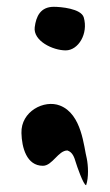

<svg xmlns="http://www.w3.org/2000/svg" viewBox="-20 -432 322 564"><path d="M82 -352C77 -312 135 -284 173 -284C210 -284 240 -333 226 -381C218 -407 158 -412 138 -412C99 -412 86 -384 82 -352ZM43 -41C44 1 58 55 106 55C134 55 151 10 178 10C193 15 198 29 203 46C205 53 225 112 233 112C241 89 239 54 235 34C226 0 221 -97 156 -122C110 -140 41 -105 43 -41Z"/></svg>

Font: Yuck
Style: It
Weight: 400
Version: Version Bleh